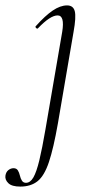

<svg xmlns="http://www.w3.org/2000/svg" viewBox="-98 -415 355 710"><path d="M-23 275Q-54 275 -67 262.5Q-80 250 -78 235Q-76 221 -67 214Q-58 207 -48 207Q-37 207 -32 215Q-27 223 -24.5 234Q-22 245 -17 253Q-12 261 -2 261Q14 261 25.5 241Q37 221 47.5 177.5Q58 134 70 64L132 -297Q142 -358 115 -358Q88 -358 43 -311Q40 -307 35.5 -311.5Q31 -316 35 -319Q69 -357 97 -376Q125 -395 150 -395Q173 -395 178.5 -373.5Q184 -352 174 -297L116 42Q100 133 83 184Q66 235 41 255Q16 275 -23 275Z"/></svg>

Font: Cormorant Light Light
Style: Italic
Weight: 300
Italic angle: -10°
Version: Version 4.000